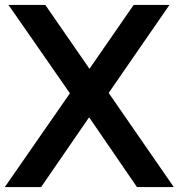

<svg xmlns="http://www.w3.org/2000/svg" viewBox="-28 -760 726 780"><path d="M-8.5 0 256 -381 6.5 -740H156L335.5 -480.5L515 -740H660.5L413.5 -382.5L678 0H528.5L334 -283.5L139 0Z"/></svg>

Font: Encode Sans SmBold
Style: Regular
Weight: 600
Designer: Multiple Designers
Foundry: Impallari Type
Version: Version 3.002; ttfautohint (v1.8.3) -l 8 -r 50 -G 200 -x 14 